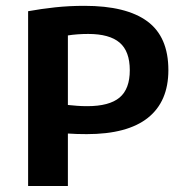

<svg xmlns="http://www.w3.org/2000/svg" viewBox="-20 -622 622 642"><path d="M74 0V-584.5Q118 -592.5 164.5 -597.5Q211 -602.5 262.5 -602.5Q402 -602.5 472.5 -550.8Q543 -499 543 -387.5Q543 -282.5 474.5 -228Q406 -173.5 270 -173.5Q253 -173.5 237.2 -174Q221.5 -174.5 207 -175.5V0ZM271.5 -267Q345.5 -267 379.8 -295.8Q414 -324.5 414 -387Q414 -450.5 380 -479.5Q346 -508.5 275 -508.5Q256 -508.5 239.2 -507.2Q222.5 -506 207 -503.5V-271Q223 -269.5 238.2 -268.2Q253.5 -267 271.5 -267Z"/></svg>

Font: Encode Sans SC Condensed Thin SemiBold
Style: Regular
Weight: 600
Version: Version 3.002